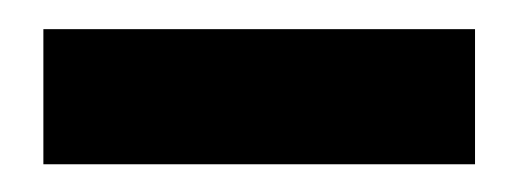

<svg xmlns="http://www.w3.org/2000/svg" viewBox="-20 -802 364 135"><path d="M10.5 -686.5V-781.5H314V-686.5Z"/></svg>

Font: Libre Caslon Text
Style: Regular
Weight: 400
Designer: Pablo Impallari, Rodrigo Fuenzalida, Katja Schimmel
Foundry: Pablo Impallari, Rodrigo Fuenzalida
Version: Version 2.000